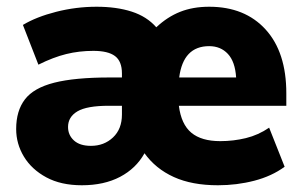

<svg xmlns="http://www.w3.org/2000/svg" viewBox="-20 -539 901 570"><path d="M223 11Q161 11 117.5 -12.5Q74 -36 51 -74Q28 -112 28 -156Q28 -210 54 -244Q80 -278 141 -293.5Q202 -309 306 -309H342V-321Q342 -357 321.5 -372.5Q301 -388 257 -388Q215 -388 176.5 -378.5Q138 -369 94 -347L48 -465Q88 -489 147 -504Q206 -519 267 -519Q326 -519 371 -504.5Q416 -490 444 -458Q477 -489 515 -504Q553 -519 601 -519Q707 -519 768.5 -451.5Q830 -384 830 -262V-225H511Q518 -170 548 -145Q578 -120 634 -120Q673 -120 710 -129Q747 -138 779 -160L825 -44Q787 -16 735 -2.5Q683 11 627 11Q550 11 496 -13.5Q442 -38 409 -84Q384 -39 336.5 -14Q289 11 223 11ZM601 -402Q524 -402 512 -309H681Q678 -356 656.5 -379Q635 -402 601 -402ZM250 -106Q289 -106 315.5 -131Q342 -156 342 -199V-225H303Q238 -225 210 -208.5Q182 -192 182 -162Q182 -138 199.5 -122Q217 -106 250 -106Z"/></svg>

Font: Mulish Black
Style: Regular
Weight: 900
Designer: Vernon Adams
Foundry: Vernon Adams
Version: Version 3.603; ttfautohint (v1.8.3)